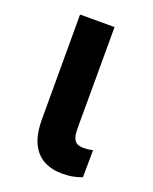

<svg xmlns="http://www.w3.org/2000/svg" viewBox="-108 -591 525 659"><g transform="rotate(20 155.0 -261.0)"><path d="M70.3 -528.3H196.3L195.8 -158.7Q195.8 -135.3 200.7 -123Q205.6 -110.8 214.8 -106.4Q224.1 -102.1 238.3 -102.1Q248 -102.1 257.1 -103.3Q266.1 -104.5 271.5 -106L270.5 -6.8Q256.8 -1.5 239.3 2.2Q221.7 5.9 197.8 5.9Q160.2 5.9 131.3 -9.5Q102.5 -24.9 86.4 -58.3Q70.3 -91.8 70.3 -147Z"/></g></svg>

Font: Roboto Condensed SemiBold
Style: Regular
Weight: 600
Designer: Christian Robertson
Foundry: Google
Version: Version 3.008; 2023